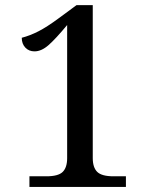

<svg xmlns="http://www.w3.org/2000/svg" viewBox="-20 -738 599 758"><path d="M96.2 -42H163.1Q210 -42 227.5 -59.3Q245.1 -76.7 245.1 -113.8V-639.2Q200.2 -585 171.9 -560.1Q143.6 -535.2 116.2 -535.2Q94.2 -535.2 80.1 -550Q65.9 -564.9 65.9 -588.9Q98.1 -597.2 131.6 -614.3Q165 -631.3 211.9 -666L282.2 -717.8H346.2V-113.8Q346.2 -76.7 364 -59.3Q381.8 -42 428.2 -42H477.1V0H96.2Z"/></svg>

Font: Noto Serif Telugu
Style: Regular
Weight: 400
Designer: Indian Type Foundry
Foundry: Monotype Imaging Inc.
Version: Version 1.01